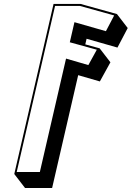

<svg xmlns="http://www.w3.org/2000/svg" viewBox="-20 -880 666 971"><path d="M411.3 -655.6 417.9 -684 574 -639.4 625.9 -738.2 571.5 -808.9 387.8 -860H250.8L52.2 0L106.6 70.7H243.6L375.4 -499.9L485 -468.1L538.4 -564.9L484 -635.6ZM356.5 -767.8 333 -666.2 469.6 -628.6 426.8 -550.9 314 -583.7 181.5 -10H64.5L258.5 -850H384.2L557.4 -801.9L515.6 -722.3Z"/></svg>

Font: Stormning
Style: AsgardObl
Weight: 400
Designer: Robert Jablonski, Mew Too
Foundry: Cannot Into Space Fonts
Version: Version 0.90